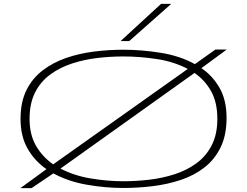

<svg xmlns="http://www.w3.org/2000/svg" viewBox="-20 -969 1287 1000"><path d="M144 11H86L222 -88Q161 -130 124 -194.5Q87 -259 87 -350Q87 -438 118 -500Q149 -562 203 -603Q257 -644 325.5 -667.5Q394 -691 470.5 -700.5Q547 -710 622 -710Q718 -710 817.5 -694Q917 -678 995 -635L1102 -711H1161L1029 -614Q1088 -574 1124 -510.5Q1160 -447 1160 -355Q1160 -265 1129 -201.5Q1098 -138 1044.5 -96.5Q991 -55 922 -32Q853 -9 776 0.5Q699 10 622 10Q528 10 431.5 -7Q335 -24 258 -66ZM134 -350Q134 -267 168 -209Q202 -151 257 -113L958 -610Q886 -648 796.5 -661.5Q707 -675 622 -675Q556 -675 487.5 -667Q419 -659 356 -638.5Q293 -618 242.5 -581.5Q192 -545 163 -488Q134 -431 134 -350ZM622 -25Q688 -25 757 -33Q826 -41 889.5 -61.5Q953 -82 1003 -118.5Q1053 -155 1082.5 -212Q1112 -269 1112 -350Q1112 -436 1079.5 -494Q1047 -552 993 -589L295 -91Q366 -54 453 -39.5Q540 -25 622 -25ZM608 -755 819 -949H872L653 -755Z"/></svg>

Font: Georama ExtraExtended ExtraLight
Style: Regular
Weight: 200
Width: 8
Designer: Jean-Baptiste Levee
Foundry: Production Type
Version: Version 1.000